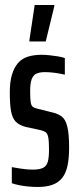

<svg xmlns="http://www.w3.org/2000/svg" viewBox="-20 -736 311 764"><path d="M130 8Q111 8 91 6Q71 4 54.5 0.5Q38 -3 27 -7V-71Q32 -70 41.5 -68.5Q51 -67 63 -65Q75 -63 87.5 -62Q100 -61 110 -61Q138 -61 152 -68.5Q166 -76 170.5 -93.5Q175 -111 175 -140Q175 -174 172 -189.5Q169 -205 161.5 -210Q154 -215 142 -218L82 -231Q56 -238 42.5 -252Q29 -266 24 -293.5Q19 -321 19 -368Q19 -410 27.5 -438.5Q36 -467 51.5 -485Q67 -503 91 -510.5Q115 -518 145 -518Q161 -518 178.5 -516Q196 -514 211.5 -511.5Q227 -509 238 -505V-439Q229 -441 215.5 -443.5Q202 -446 187 -447.5Q172 -449 158 -449Q138 -449 125 -443Q112 -437 106 -420.5Q100 -404 100 -374Q100 -344 102 -330Q104 -316 110.5 -311Q117 -306 131 -303L191 -288Q211 -283 225.5 -272.5Q240 -262 247.5 -233.5Q255 -205 255 -149Q255 -106 248.5 -76Q242 -46 227 -27.5Q212 -9 188 -0.5Q164 8 130 8ZM97 -571V-576L118 -716H196V-711L162 -571Z"/></svg>

Font: Saira UltraCondensed SemiBold
Style: Regular
Weight: 600
Width: 1
Designer: Hector Gatti with collaboration of the Omnibus-Type team
Foundry: Omnibus-Type
Version: Version 1.101